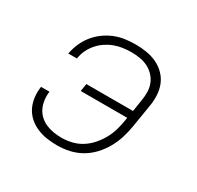

<svg xmlns="http://www.w3.org/2000/svg" viewBox="-124 -679 847 827"><g transform="rotate(30 300.0 -265.0)"><path d="M251 8Q225 8 199 4Q173 0 150 -10Q127 -20 108.5 -36.5Q90 -53 79 -75.5Q68 -98 65 -124Q62 -150 66 -176H108Q105 -156 107.5 -135.5Q110 -115 118 -97.5Q126 -80 140 -66.5Q154 -53 172 -45Q190 -37 210.5 -33.5Q231 -30 251 -30Q276 -30 301.5 -36Q327 -42 349.5 -56Q372 -70 390 -90.5Q408 -111 421 -134.5Q434 -158 441 -182.5Q448 -207 452 -232L454 -246H223L229 -284H461L470 -342Q474 -364 473.5 -385.5Q473 -407 465.5 -426Q458 -445 443.5 -460Q429 -475 411 -484Q393 -493 371.5 -496.5Q350 -500 329 -500Q308 -500 287 -497Q266 -494 246 -486.5Q226 -479 207.5 -466.5Q189 -454 174.5 -437Q160 -420 151 -400.5Q142 -381 139 -360Q139 -359 139 -359Q139 -359 139 -359H96Q96 -359 96 -359.5Q96 -360 96 -360Q101 -386 111.5 -410.5Q122 -435 139 -456.5Q156 -478 178.5 -494.5Q201 -511 226 -521Q251 -531 277 -534.5Q303 -538 329 -538Q357 -538 384 -533.5Q411 -529 435 -517.5Q459 -506 477.5 -487Q496 -468 505.5 -443.5Q515 -419 516 -391Q517 -363 512 -336L494 -226Q489 -196 480 -167Q471 -138 455.5 -110.5Q440 -83 418 -59.5Q396 -36 368.5 -20.5Q341 -5 311 1.5Q281 8 251 8Z"/></g></svg>

Font: Iosevka Curly XLtExObl
Style: Regular
Weight: 200
Width: 7
Italic angle: -9°
Monospace: yes
Designer: Belleve Invis
Foundry: Belleve Invis
Version: Version 11.0.1; ttfautohint (v1.8.3)